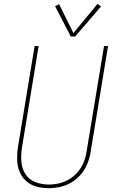

<svg xmlns="http://www.w3.org/2000/svg" viewBox="-20 -976 616 1004"><path d="M234 8Q265 8 296 1Q327 -6 355 -23Q383 -40 404.5 -66Q426 -92 437.5 -121.5Q449 -151 454 -182L545 -735H524L433 -185Q429 -157 418.5 -130Q408 -103 389 -79.5Q370 -56 344 -40Q318 -24 290 -17.5Q262 -11 234 -11Q198 -11 164.5 -24Q131 -37 112.5 -66.5Q94 -96 91.5 -132.5Q89 -169 95 -205L182 -735H161L74 -208Q69 -175 69.5 -142.5Q70 -110 81.5 -80.5Q93 -51 116 -30Q139 -9 170 -0.5Q201 8 234 8ZM350 -785H373L508 -942L490 -956L364 -803L289 -954L268 -944Z"/></svg>

Font: Iosevka Sparkle Thin Oblique
Style: Regular
Weight: 100
Italic angle: -9°
Designer: Belleve Invis
Foundry: Belleve Invis
Version: Version 4.5.0; ttfautohint (v1.8.3)